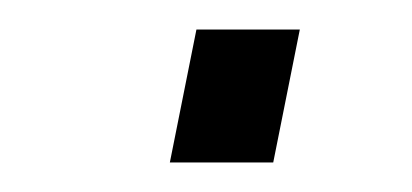

<svg xmlns="http://www.w3.org/2000/svg" viewBox="-20 -415 279 130"><path d="M95 -305H165L183 -395H113Z"/></svg>

Font: Uncut Sans Book Italic
Style: Regular
Weight: 350
Italic angle: -11°
Designer: Kasper Nordkvist
Foundry: UNCUT.wtf
Version: Version 1.304;Glyphs 3.2 (3246)